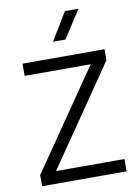

<svg xmlns="http://www.w3.org/2000/svg" viewBox="-101 -1016 782 1083"><g transform="rotate(-10 290.0 -475.0)"><path d="M50.5 0V-64L440 -630H61.5V-700H531V-636.5L142.5 -70.5H534.5V0ZM252.5 -792 348.5 -950.5H426.5L323.5 -792Z"/></g></svg>

Font: Geologica Cursive ExtraLight
Style: Regular
Weight: 250
Designer: Sindre Bremnes, Frode Helland
Foundry: Monokrom Skriftforlag AS
Version: Version 1.010;gftools[0.9.28]